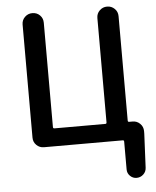

<svg xmlns="http://www.w3.org/2000/svg" viewBox="-62 -785 854 1049"><g transform="rotate(-5 365.5 -260.0)"><path d="M623 -103.5Q623 -95.7 629.9 -95.7H649.4Q672.9 -95.7 689.9 -79.1Q707 -62.5 707 -38.1V-24.4L698.2 162.1Q697.3 183.6 681.6 198.2Q666 212.9 644.5 212.9Q624 212.9 608.9 198.2Q593.8 183.6 593.8 162.1V9.8Q593.8 2 586.9 2H154.3Q130.9 2 113.8 -14.6Q96.7 -31.2 96.7 -55.7V-675.8Q96.7 -700.2 113.8 -716.8Q130.9 -733.4 154.3 -733.4H155.3Q179.7 -733.4 196.3 -716.8Q212.9 -700.2 212.9 -675.8V-103.5Q212.9 -95.7 220.7 -95.7H500Q506.8 -95.7 506.8 -103.5V-675.8Q506.8 -700.2 523.9 -716.8Q541 -733.4 564.5 -733.4H565.4Q588.9 -733.4 606 -716.8Q623 -700.2 623 -675.8Z"/></g></svg>

Font: Gen Jyuu Gothic P Medium
Style: Regular
Weight: 500
Designer: [Source Han Sans]
Ryoko NISHIZUKA  (kana & ideographs); Paul D. Hunt (Latin, Greek & Cyrillic); Wenlong ZHANG  (bopomofo
Version: Version 1.002.20150607